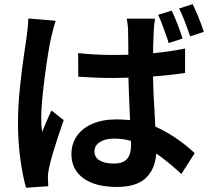

<svg xmlns="http://www.w3.org/2000/svg" viewBox="-20 -842 1017 922"><path d="M525.6 -578.1Q718.3 -578.1 868.7 -608.9V-491.7Q717.8 -469 525.6 -467.5Q446 -467.5 356 -473.6L355.2 -586.7Q440.9 -578.1 525.6 -578.1ZM718 -689.7Q714.6 -634.5 714.6 -520.3Q714.6 -451.9 717.4 -390.3Q720.2 -328.6 724.4 -260.3Q730.5 -159.2 730.5 -121.1Q730.5 -39.8 685.4 7.9Q640.4 55.7 540.8 55.7Q438.7 55.7 380.9 14.2Q323 -27.3 323 -102.3Q323 -150.9 349.1 -188.8Q375.2 -226.8 424.2 -247.7Q473.1 -268.6 538.3 -268.6Q659.9 -268.6 749.8 -222.8Q839.6 -177 915 -106.7L851.1 -6.8Q759.5 -91.3 683.8 -133.9Q608.2 -176.5 528.8 -176.5Q486.1 -176.5 459.8 -160Q433.6 -143.6 433.6 -115.2Q433.6 -85.7 458.9 -71.2Q484.1 -56.6 526.6 -56.6Q571.3 -56.6 590.3 -79Q609.4 -101.3 609.4 -147Q609.4 -179 604.2 -271.2Q601.3 -330.1 598.9 -398.1Q596.4 -466.1 596.4 -519.8Q596.4 -638.7 595.2 -688Q595.2 -717.8 588.9 -752.4H724.6Q719.7 -726.8 718 -689.7ZM224.4 -656.5Q211.2 -596.7 194.6 -470.6Q178 -344.5 178 -277.3Q178 -260.5 178.8 -243.7Q179.7 -226.8 182.6 -208.3Q195.1 -240.7 206.5 -265.9L226.8 -311.5L285.9 -265.4L267.3 -210.9Q249.3 -157.7 235 -110Q220.7 -62.3 215.1 -33.4Q209.5 -7.6 210 11.7L211.7 52.2L105.2 59.6Q88.9 3.2 77.6 -78.2Q66.4 -159.7 66.4 -252.2Q66.4 -330.6 75.7 -421.9Q85 -513.2 98.9 -604.2L107.2 -659.7Q115.5 -720.7 116.2 -753.4L247.6 -742.2Q242.4 -728.8 235.5 -701.5Q228.5 -674.3 224.4 -656.5ZM856.7 -657.2 790 -635Q784.4 -651.6 781.7 -661.6Q772 -689.7 761 -719.1Q750 -748.5 739.5 -770.8L804.7 -790.8Q818.1 -762.9 832.9 -724.6Q847.7 -686.3 856.7 -657.2ZM959 -689 893.1 -667.5Q862.1 -758.8 840.1 -801.3L905.3 -822Q934.6 -761.2 959 -689Z"/></svg>

Font: Min Sans VF VF
Style: Regular
Weight: 400
Designer: Jinseong-Kim, NotoSansCJK, Nunito
Foundry: Jinseong-Kim
Version: Version 1.420;Glyphs 3.1.2 (3151)